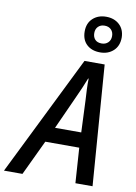

<svg xmlns="http://www.w3.org/2000/svg" viewBox="-165 -1058 794 1125"><g transform="rotate(10 232.0 -496.0)"><path d="M-60 0 293 -715H413L467 0H365L351 -209H149L50 0ZM191 -299H347L339 -489Q337 -521 335.5 -554.5Q334 -588 335 -617H332Q310 -560 277 -489ZM374 -780Q324 -780 294 -808Q264 -836 264 -886Q264 -935 295 -963.5Q326 -992 374 -992Q422 -992 452.5 -964Q483 -936 484 -888Q484 -838 453 -809Q422 -780 374 -780ZM374 -833Q397 -833 412 -847.5Q427 -862 427 -886Q427 -910 412.5 -924.5Q398 -939 374 -939Q350 -939 335.5 -924.5Q321 -910 321 -886Q321 -862 334.5 -847.5Q348 -833 374 -833Z"/></g></svg>

Font: Noto Sans SemiCondensed Medium
Style: Italic
Weight: 500
Width: 4
Italic angle: -12°
Designer: Monotype Design Team
Foundry: Monotype Imaging Inc.
Version: Version 2.013; ttfautohint (v1.8.4.7-5d5b)